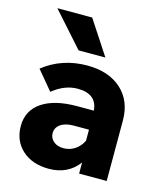

<svg xmlns="http://www.w3.org/2000/svg" viewBox="-115 -847 805 948"><g transform="rotate(15 287.0 -372.5)"><path d="M224 16Q139 16 87.5 -30.5Q36 -77 36 -153Q36 -232 100 -275.5Q164 -319 279 -319H365Q358 -403 261 -403Q194 -403 133 -353L52 -450Q148 -526 277 -526Q387 -526 451.5 -467.5Q516 -409 516 -309V0H375V-57Q350 -22 311.5 -3Q273 16 224 16ZM267 -101Q300 -101 326.5 -119Q353 -137 366 -166V-222H288Q246 -222 221.5 -205Q197 -188 197 -159Q197 -134 216.5 -117.5Q236 -101 267 -101ZM215 -587 60 -761H238L352 -587Z"/></g></svg>

Font: Wix Madefor Text ExtraBold
Style: Regular
Weight: 800
Designer: Dalton Maag Ltd
Foundry: Dalton Maag Ltd
Version: Version 3.100